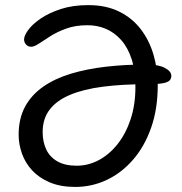

<svg xmlns="http://www.w3.org/2000/svg" viewBox="-20 -728 719 758"><path d="M277 10Q218.6 10 176.3 -8Q134 -26 106.8 -55.5Q79.6 -85 66.6 -122Q53.6 -159 53.6 -196Q53.6 -260 78.9 -306.7Q104.2 -353.4 150.3 -385.6Q196.4 -417.8 259.5 -436.9Q322.6 -456 398.6 -464.7Q474.6 -473.4 559.4 -473.4Q605.4 -473.4 630.9 -459.9Q656.4 -446.4 656.4 -428.8Q656.4 -417 649 -409.8Q641.6 -402.6 621.4 -399.1Q601.2 -395.6 560.6 -395.6Q462.6 -395.6 386 -385.7Q309.4 -375.8 256.4 -353.5Q203.4 -331.2 175.9 -295.1Q148.4 -259 148.4 -206.6Q148.4 -168 162.5 -138Q176.6 -108 206.6 -90.9Q236.6 -73.8 282.6 -73.8Q328.8 -73.8 370.3 -96Q411.8 -118.2 444.4 -159.4Q477 -200.6 495.8 -257.6Q514.6 -314.6 514.6 -384.4Q514.6 -448.6 499.6 -494.7Q484.6 -540.8 457.8 -570.6Q431 -600.4 397.4 -614.4Q363.8 -628.4 325.6 -628.4Q278.8 -628.4 243 -615.7Q207.2 -603 180.1 -585.9Q153 -568.8 134.1 -556.1Q115.2 -543.4 103.4 -543.4Q90.6 -543.4 82.8 -552.3Q75 -561.2 75 -572.4Q75 -587 91.5 -609.7Q108 -632.4 140.5 -654.7Q173 -677 220.2 -692.4Q267.4 -707.8 328.6 -707.8Q398.6 -707.8 450.2 -682.4Q501.8 -657 535.6 -612.9Q569.4 -568.8 586.1 -511.8Q602.8 -454.8 602.8 -392.4Q602.8 -298 576.5 -223.4Q550.2 -148.8 504.6 -96.7Q459 -44.6 400.6 -17.3Q342.2 10 277 10Z"/></svg>

Font: Shantell Sans Light
Style: Regular
Weight: 300
Designer: Stephen Nixon, Anya Danilova, Shantell Martin
Foundry: Arrow Type
Version: Version 1.011;[c5ecc13dd]